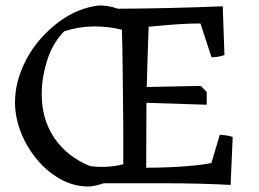

<svg xmlns="http://www.w3.org/2000/svg" viewBox="-20 -672 951 704"><path d="M35 -297Q35 -344 49.5 -389.5Q64 -435 89 -476Q132 -545 199 -594Q266 -643 343 -652Q379 -652 412 -640Q605 -641 797 -649V-641L803 -470Q791 -466 779.5 -464Q768 -462 756 -462L752 -473L715 -586Q679 -586 639.5 -583.5Q600 -581 568.5 -578Q537 -575 525 -574Q523 -529 521.5 -472Q520 -415 518 -353L716 -357L738 -335V-288L517 -295L516 -57Q560 -57 605.5 -59Q651 -61 690.5 -65Q730 -69 755 -74L786 -178Q798 -177 809.5 -175.5Q821 -174 833 -170V-164L826 -4V6Q709 0 591 0H360Q335 9 307 12Q250 12 201 -15.5Q152 -43 114.5 -88.5Q77 -134 56 -188.5Q35 -243 35 -297ZM133 -326Q133 -235 179 -166.5Q225 -98 310 -63Q339 -59 371 -60.5Q403 -62 432 -70Q432 -132 432 -191.5Q432 -251 431 -310Q430 -372 429.5 -435.5Q429 -499 427 -563Q375 -576 320 -575Q265 -574 215 -557Q198 -540 182.5 -515.5Q167 -491 156 -460Q146 -431 139.5 -397.5Q133 -364 133 -326Z"/></svg>

Font: Labrada
Style: Regular
Weight: 400
Designer: Mercedes Jáuregui
Foundry: Omnibus-Type Team
Version: Version 1.000; ttfautohint (v1.8.4.7-5d5b)